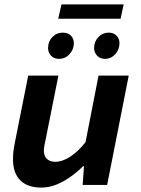

<svg xmlns="http://www.w3.org/2000/svg" viewBox="-20 -839 640 871"><path d="M167 12Q105 12 72 -21Q39 -54 39 -116Q39 -134 41 -152.5Q43 -171 47 -190L108 -496H245L187 -206Q184 -192 181.5 -179.5Q179 -167 179 -156Q179 -131 193 -118Q207 -105 231 -105Q262 -105 297.5 -127.5Q333 -150 368 -194L427 -496H564L466 0H355L361 -85H357Q333 -61 302 -38.5Q271 -16 237 -2Q203 12 167 12ZM247 -572Q225 -572 211.5 -586.5Q198 -601 198 -621Q198 -651 217.5 -671Q237 -691 265 -691Q288 -691 301.5 -677.5Q315 -664 315 -643Q315 -615 295.5 -593.5Q276 -572 247 -572ZM456 -572Q434 -572 420.5 -586.5Q407 -601 407 -621Q407 -651 426.5 -671Q446 -691 473 -691Q495 -691 508.5 -677.5Q522 -664 522 -643Q522 -615 503 -593.5Q484 -572 456 -572ZM244 -754 259 -819H541L527 -754Z"/></svg>

Font: Source Code Pro ExtraLight
Style: Bold Italic
Weight: 700
Italic angle: -11°
Monospace: yes
Version: Version 1.016;hotconv 1.0.116;makeotfexe 2.5.65601